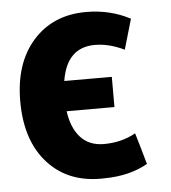

<svg xmlns="http://www.w3.org/2000/svg" viewBox="-45 -592 581 652"><g transform="rotate(-5 245.0 -266.0)"><path d="M340 -220H177Q185 -162 214.5 -130Q244 -98 294 -98Q354 -98 402 -125Q413 -90 433 -18Q372 17 287 18Q166 23 94.5 -54Q23 -131 23 -267Q23 -397 91 -473.5Q159 -550 272 -550Q354 -550 422 -514L392 -411Q340 -436 292 -436Q196 -436 178 -323H340Z"/></g></svg>

Font: Repo
Style: Bold
Weight: 700
Designer: Stefan Peev
Foundry: Context Ltd
Version: Version 001.000